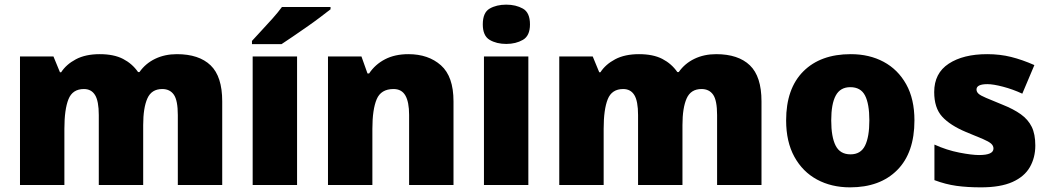

<svg xmlns="http://www.w3.org/2000/svg" viewBox="-20 -796 4514 826"><path d="M741 -563Q836 -563 886 -515Q936 -467 936 -360V0H745V-301Q745 -364 728 -388.5Q711 -413 678 -413Q632 -413 614 -372.5Q596 -332 596 -258V0H405V-301Q405 -361 389 -387Q373 -413 341 -413Q292 -413 274.5 -369Q257 -325 257 -242V0H66V-553H210L238 -485H243Q265 -519 306.5 -541Q348 -563 409 -563Q470 -563 509.5 -542.5Q549 -522 574 -486H580Q606 -523 647.5 -543Q689 -563 741 -563Z M1258 0H1067V-553H1258ZM1402 -756Q1384 -742 1357 -721.5Q1330 -701 1299 -679.5Q1268 -658 1239.5 -638.5Q1211 -619 1191 -606H1064V-620Q1081 -639 1105 -664.5Q1129 -690 1153 -717Q1177 -744 1193 -766H1402Z M1737 -563Q1823 -563 1877 -515Q1931 -467 1931 -360V0H1740V-302Q1740 -357 1724 -385Q1708 -413 1673 -413Q1619 -413 1600.5 -369Q1582 -325 1582 -242V0H1391V-553H1535L1561 -480H1568Q1594 -519 1636.5 -541Q1679 -563 1737 -563Z M2158 -776Q2199 -776 2229.5 -759Q2260 -742 2260 -691Q2260 -642 2229.5 -624.5Q2199 -607 2158 -607Q2116 -607 2086.5 -624.5Q2057 -642 2057 -691Q2057 -742 2086.5 -759Q2116 -776 2158 -776ZM2253 -553V0H2062V-553Z M3061 -563Q3156 -563 3206 -515Q3256 -467 3256 -360V0H3065V-301Q3065 -364 3048 -388.5Q3031 -413 2998 -413Q2952 -413 2934 -372.5Q2916 -332 2916 -258V0H2725V-301Q2725 -361 2709 -387Q2693 -413 2661 -413Q2612 -413 2594.5 -369Q2577 -325 2577 -242V0H2386V-553H2530L2558 -485H2563Q2585 -519 2626.5 -541Q2668 -563 2729 -563Q2790 -563 2829.5 -542.5Q2869 -522 2894 -486H2900Q2926 -523 2967.5 -543Q3009 -563 3061 -563Z M3914 -278Q3914 -139 3840 -64.5Q3766 10 3637 10Q3557 10 3495 -23.5Q3433 -57 3397.5 -121.5Q3362 -186 3362 -278Q3362 -415 3436 -489Q3510 -563 3640 -563Q3720 -563 3781.5 -530Q3843 -497 3878.5 -433.5Q3914 -370 3914 -278ZM3556 -278Q3556 -207 3575 -169.5Q3594 -132 3639 -132Q3683 -132 3701.5 -169.5Q3720 -207 3720 -278Q3720 -349 3701.5 -385Q3683 -421 3638 -421Q3595 -421 3575.5 -385Q3556 -349 3556 -278Z M4434 -170Q4434 -118 4410.5 -77Q4387 -36 4335.5 -13Q4284 10 4200 10Q4141 10 4094.5 3.5Q4048 -3 4000 -21V-174Q4053 -150 4107 -139.5Q4161 -129 4192 -129Q4254 -129 4254 -157Q4254 -169 4244 -178Q4234 -187 4208.5 -198Q4183 -209 4136 -228Q4067 -257 4033 -294.5Q3999 -332 3999 -400Q3999 -481 4061.5 -522Q4124 -563 4227 -563Q4282 -563 4330 -551Q4378 -539 4430 -516L4378 -393Q4337 -412 4295 -423Q4253 -434 4228 -434Q4181 -434 4181 -411Q4181 -401 4189.5 -393Q4198 -385 4222 -375Q4246 -365 4292 -346Q4340 -327 4371.5 -304.5Q4403 -282 4418.5 -250.5Q4434 -219 4434 -170Z"/></svg>

Font: Noto Sans Syriac Western Black
Style: Regular
Weight: 900
Designer: Patrick Giasson and the Monotype Design Team
Foundry: Monotype Imaging Inc.
Version: Version 3.000; ttfautohint (v1.8.4.7-5d5b)